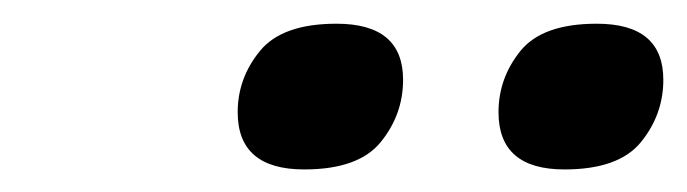

<svg xmlns="http://www.w3.org/2000/svg" viewBox="-20 -734 594 166"><path d="M243 -587.5Q185.5 -587.5 185.5 -637Q185.5 -666.5 204.8 -690Q224 -713.5 271 -713.5Q328.5 -713.5 328.5 -665Q328.5 -635 309.2 -611.2Q290 -587.5 243 -587.5ZM468 -587.5Q411 -587.5 411 -637Q411 -666.5 430 -690Q449 -713.5 496 -713.5Q553.5 -713.5 553.5 -665Q553.5 -635 534.2 -611.2Q515 -587.5 468 -587.5Z"/></svg>

Font: Newsreader 6pt SemiBold
Style: Italic
Weight: 600
Italic angle: -17°
Designer: Hugues Gentile
Foundry: Production Type
Version: Version 1.003; ttfautohint (v1.8.3)